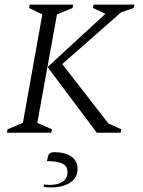

<svg xmlns="http://www.w3.org/2000/svg" viewBox="-20 -580 624 839"><path d="M10 0 13 -15 80 -43 165 -517 107 -545 110 -560H300L297 -545L229 -517L143 -43L207 -15L204 0ZM403 0 188 -287 441 -520 386 -545 389 -560H568L564 -545L509 -526L252 -300L454 -40L510 -15L507 0ZM204 239Q197 239 187 238.5Q177 238 170 236L173 226Q180 227 186.5 227.5Q193 228 200 228Q232 228 253.5 214Q275 200 275 172Q275 146 253 135Q231 124 185 124L190 103Q192 94 198.5 89.5Q205 85 221 85Q268 86 293.5 105.5Q319 125 319 158Q319 197 286.5 218Q254 239 204 239Z"/></svg>

Font: Spectral SC Light
Style: Italic
Weight: 300
Italic angle: -10°
Designer: Jean-Baptiste Levee
Foundry: Production Type
Version: Version 2.001